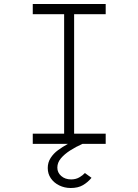

<svg xmlns="http://www.w3.org/2000/svg" viewBox="-20 -720 693 961"><path d="M144 0V-51H301V-649H144V-700H509V-649H351V-51H509V0ZM334 221Q303 221 276.5 208Q250 195 234.5 172.5Q219 150 219 121Q219 93 233.5 70.5Q248 48 270.5 31.5Q293 15 318.5 1Q344 -13 367 -25L393 0Q359 15 330.5 33.5Q302 52 284.5 73Q267 94 267 119Q267 144 286.5 161Q306 178 336 178Q359 178 376.5 168Q394 158 405 146L438 170Q420 192 395.5 206.5Q371 221 334 221Z"/></svg>

Font: Lexend Mega ExtraLight
Style: Regular
Weight: 250
Version: Version 1.007